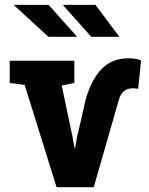

<svg xmlns="http://www.w3.org/2000/svg" viewBox="-20 -782 623 802"><path d="M216.3 0 83 -427.2 20.5 -435.5V-528.3H290.5V-435.5L237.8 -424.8L283.2 -209L291 -164.1H293.9L301.8 -209L338.4 -368.2Q362.8 -452.1 406 -495.4Q449.2 -538.6 517.1 -538.6Q530.3 -538.6 543 -536.6Q555.7 -534.7 569.3 -529.8L557.1 -411.1Q543 -413.1 533.2 -413.1Q512.2 -413.1 497.6 -401.1Q482.9 -389.2 475.6 -362.3L371.6 0ZM298.8 -628.4H182.1L40 -758.8L40.5 -761.7H183.1L299.8 -630.9ZM378.9 -761.7 478.5 -628.4H361.3L244.1 -759.3L245.1 -761.7Z"/></svg>

Font: Roboto Slab ExtraBold
Style: Regular
Weight: 800
Designer: Google
Version: Version 2.001; ttfautohint (v1.8.3)